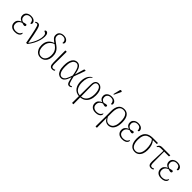

<svg xmlns="http://www.w3.org/2000/svg" viewBox="389 -2581 4596 4596"><g transform="rotate(45 2687.0 -283.0)"><path d="M225 10Q144 10 100 -31.5Q56 -73 56 -137Q56 -196 89 -231.5Q122 -267 165 -282V-284Q121 -298 97.5 -329Q74 -360 74 -406Q74 -467 119.5 -504.5Q165 -542 237 -542Q288 -542 320.5 -526.5Q353 -511 368.5 -487Q384 -463 384 -437Q384 -400 346 -400Q346 -446 322 -479Q298 -512 235 -512Q179 -512 147.5 -481.5Q116 -451 116 -406Q116 -360 142 -332Q168 -304 204 -298Q256 -316 298 -317Q304 -312 308.5 -305.5Q313 -299 313 -288Q313 -274 302 -265Q291 -256 275 -256Q258 -256 242.5 -261Q227 -266 204 -273Q178 -265 154 -249Q130 -233 114 -206.5Q98 -180 98 -142Q98 -80 136.5 -51Q175 -22 231 -22Q286 -22 320.5 -43Q355 -64 377 -115Q380 -111 383 -104Q386 -97 386 -85Q386 -70 372 -47.5Q358 -25 322.5 -7.5Q287 10 225 10Z M605 0Q579 -140 560 -233Q541 -326 527.5 -381Q514 -436 503.5 -463.5Q493 -491 482.5 -499.5Q472 -508 459 -508Q438 -508 415 -491L405 -515Q418 -525 435 -532Q452 -539 470 -539Q490 -539 506 -531Q522 -523 536 -496.5Q550 -470 565 -415Q580 -360 598 -268Q616 -176 641 -35Q674 -79 707.5 -140Q741 -201 763.5 -269.5Q786 -338 786 -404Q786 -455 765 -478.5Q744 -502 711 -509Q712 -525 722 -534.5Q732 -544 747 -544Q779 -544 798.5 -514.5Q818 -485 818 -425Q818 -364 797.5 -290.5Q777 -217 738 -142Q699 -67 644 0Z M1092 10Q1035 10 992.5 -18.5Q950 -47 926 -99Q902 -151 902 -222Q902 -326 952.5 -388.5Q1003 -451 1084 -475Q1035 -509 1002 -543.5Q969 -578 969 -631Q969 -699 1013.5 -732Q1058 -765 1119 -765Q1185 -765 1224 -734Q1263 -703 1263 -661Q1263 -612 1221 -612Q1230 -672 1200 -704Q1170 -736 1116 -736Q1067 -736 1037.5 -711Q1008 -686 1008 -638Q1008 -610 1018 -589Q1028 -568 1052 -547Q1076 -526 1116 -499Q1168 -464 1206 -428.5Q1244 -393 1265 -345Q1286 -297 1286 -225Q1286 -115 1232 -52.5Q1178 10 1092 10ZM1092 -21Q1164 -20 1204 -77Q1244 -134 1244 -224Q1244 -288 1225.5 -331.5Q1207 -375 1176 -405.5Q1145 -436 1107 -460Q1036 -437 990 -378Q944 -319 944 -220Q944 -130 984.5 -75.5Q1025 -21 1092 -21Z M1496 10Q1443 10 1421 -23Q1399 -56 1399 -126L1397 -536H1443L1440 -124Q1440 -79 1450.5 -50Q1461 -21 1501 -21Q1515 -21 1527.5 -24.5Q1540 -28 1554 -38L1564 -15Q1536 10 1496 10Z M1785 10Q1744 10 1707.5 -15.5Q1671 -41 1648 -99Q1625 -157 1625 -256Q1625 -398 1671.5 -470.5Q1718 -543 1799 -543Q1867 -543 1905.5 -485.5Q1944 -428 1965 -299H1968L2038 -536H2087L1978 -236Q1994 -166 2006 -124Q2018 -82 2028 -60.5Q2038 -39 2048.5 -32Q2059 -25 2072 -25Q2083 -25 2094.5 -30Q2106 -35 2116 -42L2126 -18Q2113 -8 2096.5 -1Q2080 6 2061 6Q2033 6 2016 -10Q1999 -26 1985.5 -67Q1972 -108 1957 -184H1955Q1939 -135 1918 -90.5Q1897 -46 1865 -18Q1833 10 1785 10ZM1785 -22Q1821 -22 1846 -41.5Q1871 -61 1888.5 -93Q1906 -125 1919.5 -162.5Q1933 -200 1946 -237Q1929 -337 1909.5 -397.5Q1890 -458 1863.5 -484.5Q1837 -511 1799 -511Q1768 -511 1737.5 -489Q1707 -467 1687 -413.5Q1667 -360 1667 -265Q1667 -146 1699.5 -84Q1732 -22 1785 -22Z M2399 240 2400 10Q2291 0 2234 -76Q2177 -152 2177 -276Q2177 -352 2197 -405.5Q2217 -459 2247.5 -492.5Q2278 -526 2311 -541L2320 -529Q2261 -489 2240 -422.5Q2219 -356 2219 -276Q2219 -169 2262.5 -98.5Q2306 -28 2401 -19L2404 -390Q2404 -447 2420 -480.5Q2436 -514 2462 -528.5Q2488 -543 2519 -543Q2590 -543 2634 -478.5Q2678 -414 2678 -291Q2678 -209 2652 -144Q2626 -79 2574 -38.5Q2522 2 2443 8L2445 240ZM2439 -386 2443 -21Q2513 -29 2555.5 -67.5Q2598 -106 2617 -164.5Q2636 -223 2636 -289Q2636 -390 2606.5 -451Q2577 -512 2519 -512Q2497 -512 2479 -502Q2461 -492 2450 -465Q2439 -438 2439 -386Z M2955 10Q2874 10 2830 -31.5Q2786 -73 2786 -137Q2786 -196 2819 -231.5Q2852 -267 2895 -282V-284Q2851 -298 2827.5 -329Q2804 -360 2804 -406Q2804 -467 2849.5 -504.5Q2895 -542 2967 -542Q3018 -542 3050.5 -526.5Q3083 -511 3098.5 -487Q3114 -463 3114 -437Q3114 -400 3076 -400Q3076 -446 3052 -479Q3028 -512 2965 -512Q2909 -512 2877.5 -481.5Q2846 -451 2846 -406Q2846 -360 2872 -332Q2898 -304 2934 -298Q2986 -316 3028 -317Q3034 -312 3038.5 -305.5Q3043 -299 3043 -288Q3043 -274 3032 -265Q3021 -256 3005 -256Q2988 -256 2972.5 -261Q2957 -266 2934 -273Q2908 -265 2884 -249Q2860 -233 2844 -206.5Q2828 -180 2828 -142Q2828 -80 2866.5 -51Q2905 -22 2961 -22Q3016 -22 3050.5 -43Q3085 -64 3107 -115Q3110 -111 3113 -104Q3116 -97 3116 -85Q3116 -70 3102 -47.5Q3088 -25 3052.5 -7.5Q3017 10 2955 10ZM2967 -605 2950 -613 2992 -785Q2997 -807 3015.5 -805.5Q3034 -804 3049 -792V-780Z M3194 240 3197 -75V-290Q3197 -406 3246 -474.5Q3295 -543 3393 -543Q3483 -543 3531.5 -476Q3580 -409 3580 -279Q3580 -177 3553.5 -113Q3527 -49 3482.5 -19.5Q3438 10 3384 10Q3342 10 3304.5 -12.5Q3267 -35 3239 -88H3237L3240 240ZM3381 -22Q3424 -22 3460 -47Q3496 -72 3517 -127.5Q3538 -183 3538 -276Q3538 -346 3523.5 -399Q3509 -452 3477 -482Q3445 -512 3392 -512Q3334 -512 3300.5 -482.5Q3267 -453 3252.5 -400Q3238 -347 3238 -278V-134Q3269 -76 3301 -49Q3333 -22 3381 -22Z M3857 10Q3776 10 3732 -31.5Q3688 -73 3688 -137Q3688 -196 3721 -231.5Q3754 -267 3797 -282V-284Q3753 -298 3729.5 -329Q3706 -360 3706 -406Q3706 -467 3751.5 -504.5Q3797 -542 3869 -542Q3920 -542 3952.5 -526.5Q3985 -511 4000.5 -487Q4016 -463 4016 -437Q4016 -400 3978 -400Q3978 -446 3954 -479Q3930 -512 3867 -512Q3811 -512 3779.5 -481.5Q3748 -451 3748 -406Q3748 -360 3774 -332Q3800 -304 3836 -298Q3888 -316 3930 -317Q3936 -312 3940.5 -305.5Q3945 -299 3945 -288Q3945 -274 3934 -265Q3923 -256 3907 -256Q3890 -256 3874.5 -261Q3859 -266 3836 -273Q3810 -265 3786 -249Q3762 -233 3746 -206.5Q3730 -180 3730 -142Q3730 -80 3768.5 -51Q3807 -22 3863 -22Q3918 -22 3952.5 -43Q3987 -64 4009 -115Q4012 -111 4015 -104Q4018 -97 4018 -85Q4018 -70 4004 -47.5Q3990 -25 3954.5 -7.5Q3919 10 3857 10Z M4285 10Q4193 10 4143.5 -59.5Q4094 -129 4094 -252Q4094 -402 4163 -469Q4232 -536 4355 -536H4533L4528 -499H4396Q4437 -454 4457.5 -392.5Q4478 -331 4478 -245Q4478 -169 4455.5 -112Q4433 -55 4390 -22.5Q4347 10 4285 10ZM4284 -21Q4355 -21 4395.5 -80Q4436 -139 4436 -250Q4436 -326 4418.5 -391.5Q4401 -457 4361 -499H4339Q4278 -499 4232 -474.5Q4186 -450 4161 -396Q4136 -342 4136 -253Q4136 -144 4173 -82.5Q4210 -21 4284 -21Z M4840 10Q4786 10 4763 -23Q4740 -56 4743 -126L4757 -495H4673Q4636 -495 4619 -485Q4602 -475 4584 -450L4563 -457Q4575 -482 4587.5 -499.5Q4600 -517 4622 -526.5Q4644 -536 4685 -536H4950L4945 -495H4782L4784 -124Q4784 -79 4794 -50Q4804 -21 4845 -21Q4858 -21 4870.5 -24.5Q4883 -28 4897 -38L4908 -15Q4879 10 4840 10Z M5179 10Q5098 10 5054 -31.5Q5010 -73 5010 -137Q5010 -196 5043 -231.5Q5076 -267 5119 -282V-284Q5075 -298 5051.5 -329Q5028 -360 5028 -406Q5028 -467 5073.5 -504.5Q5119 -542 5191 -542Q5242 -542 5274.5 -526.5Q5307 -511 5322.5 -487Q5338 -463 5338 -437Q5338 -400 5300 -400Q5300 -446 5276 -479Q5252 -512 5189 -512Q5133 -512 5101.5 -481.5Q5070 -451 5070 -406Q5070 -360 5096 -332Q5122 -304 5158 -298Q5210 -316 5252 -317Q5258 -312 5262.5 -305.5Q5267 -299 5267 -288Q5267 -274 5256 -265Q5245 -256 5229 -256Q5212 -256 5196.5 -261Q5181 -266 5158 -273Q5132 -265 5108 -249Q5084 -233 5068 -206.5Q5052 -180 5052 -142Q5052 -80 5090.5 -51Q5129 -22 5185 -22Q5240 -22 5274.5 -43Q5309 -64 5331 -115Q5334 -111 5337 -104Q5340 -97 5340 -85Q5340 -70 5326 -47.5Q5312 -25 5276.5 -7.5Q5241 10 5179 10Z"/></g></svg>

Font: Noto Serif SemiCondensed ExtraLight
Style: Regular
Weight: 200
Width: 4
Designer: Monotype Design Team
Foundry: Monotype Imaging Inc.
Version: Version 2.014